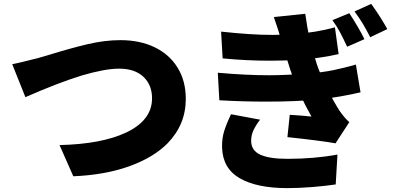

<svg xmlns="http://www.w3.org/2000/svg" viewBox="-20 -894 2040 990"><path d="M174 -594 229 -610Q342 -645 431 -666Q520 -687 601 -687Q701 -687 777 -650.5Q853 -614 895.5 -545.5Q938 -477 938 -384Q938 -251 843 -154Q770 -81 646 -36.5Q522 8 358 15L287 -146Q503 -151 629 -210Q694 -240 729 -284.5Q764 -329 764 -387Q764 -456 719.5 -498Q675 -540 594 -540Q521 -540 399 -504Q277 -466 111 -393L43 -563Q72 -568 174 -594Z M1859 -692 1770 -653Q1748 -700 1732.5 -729Q1717 -758 1694 -790L1781 -826Q1801 -796 1824 -757Q1847 -718 1859 -692ZM1977 -744 1889 -702Q1867 -745 1850 -773Q1833 -801 1808 -835L1894 -874Q1943 -806 1977 -744ZM1385 -714Q1425 -714 1495 -718Q1608 -726 1707 -753L1726 -615Q1634 -594 1526 -586Q1451 -581 1375 -581Q1248 -581 1128 -593L1120 -731Q1276 -714 1385 -714ZM1367 -506Q1453 -506 1568 -515Q1644 -521 1697.5 -532Q1751 -543 1815 -561L1839 -418Q1737 -394 1624 -381Q1506 -370 1353 -370Q1229 -370 1111 -377L1103 -519Q1247 -506 1367 -506ZM1392 -806 1554 -823Q1564 -749 1578 -689Q1592 -629 1615 -559Q1633 -507 1666 -439.5Q1699 -372 1732 -321Q1755 -288 1781 -264L1710 -155Q1639 -168 1462 -187L1474 -302L1533 -298L1586 -293Q1519 -411 1477 -534L1458 -594Q1454 -606 1439 -657Q1437 -662 1432 -680Q1417 -735 1392 -806ZM1275 -168Q1275 -118 1322 -96.5Q1369 -75 1462 -75Q1600 -75 1720 -97L1711 57Q1658 65 1589.5 70.5Q1521 76 1462 76Q1304 76 1216 25Q1128 -26 1125 -134Q1124 -181 1136.5 -220Q1149 -259 1171 -305L1321 -277Q1299 -248 1287 -222.5Q1275 -197 1275 -168Z"/></svg>

Font: Merged Yaku Han JP Black
Style: Regular
Weight: 900
Designer: Ryoko NISHIZUKA 西塚涼子 (kana, bopomofo & ideographs); Paul D. Hunt (Latin, Greek & Cyrillic); Sandoll Communications 산돌커뮤니
Foundry: Adobe
Version: Version 2.004